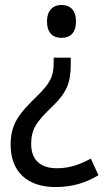

<svg xmlns="http://www.w3.org/2000/svg" viewBox="-20 -630 431 776"><path d="M287 -543C287 -589 264 -610 228 -610C196 -610 170 -590 170 -543C170 -496 195 -477 228 -477C264 -477 287 -497 287 -543ZM266 -369V-397H197V-379C197 -323 185 -295 128 -240C61 -174 23 -133 23 -45C23 62 88 126 205 126C273 126 329 108 378 78L347 11C306 33 265 50 210 50C143 50 106 16 106 -48C106 -108 127 -138 193 -201C249 -255 266 -296 266 -369Z"/></svg>

Font: Noto Sans Malayalam UI SemiCondensed
Style: Regular
Weight: 400
Width: 4
Designer: Jelle Bosma - Monotype Design Team
Foundry: Monotype Imaging Inc.
Version: Version 2.104